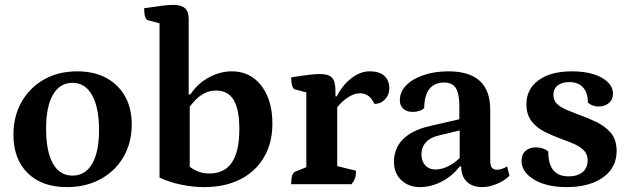

<svg xmlns="http://www.w3.org/2000/svg" viewBox="-20 -754 2579 786"><path d="M253.6 12Q151.6 12 93.3 -45.5Q35 -103.1 35 -202.4Q35 -278.3 68.3 -336.8Q101.6 -395.4 160.4 -428.7Q219.3 -462 296.1 -462Q364.4 -462 414.4 -435.3Q464.3 -408.5 491.8 -359.9Q519.3 -311.2 519.3 -244.8Q519.3 -169.7 485.6 -111.7Q451.9 -53.6 391.9 -20.8Q331.9 12 253.6 12ZM276.6 -35.1Q329.2 -35.1 357.4 -83.7Q385.5 -132.3 385.5 -220.7Q385.5 -312.7 357.4 -363.8Q329.3 -414.9 276.9 -414.9Q225.2 -414.9 196.9 -366.4Q168.7 -317.8 168.7 -227.4Q168.7 -134.5 196.5 -84.8Q224.2 -35.1 276.6 -35.1Z M814.8 12Q770.1 12 721.8 2Q673.5 -7.9 633.1 -26.9V-671.3L644.1 -655.8L586.6 -670.9Q570.1 -674.8 570.1 -720.3Q619.2 -727.6 645.4 -730.8Q671.6 -734 689.1 -734Q722.2 -734 737.3 -720.3Q752.4 -706.6 752.4 -676.3V-358.8L748.4 -367.5H759.6Q788 -411.4 834.4 -436.7Q880.8 -462 929.3 -462Q979.3 -462 1016.4 -435.5Q1053.6 -409.1 1074.3 -361.1Q1095.1 -313.2 1095.1 -248.2Q1095.1 -169.6 1061.2 -111.1Q1027.3 -52.5 964.6 -20.3Q901.9 12 814.8 12ZM836.3 -43.7Q899.1 -43.7 929.4 -89.1Q959.8 -134.5 959.8 -226Q959.8 -305.9 936.6 -344.6Q913.5 -383.3 864.9 -383.3Q837.5 -383.3 816.1 -371.8Q794.6 -360.3 777.3 -341.8Q760.1 -323.2 744.5 -301.3L756.7 -329.7V-58.4L744.5 -80.9Q766.7 -61.9 788.8 -52.8Q811 -43.7 836.3 -43.7Z M1172 0Q1172 -44.4 1188 -50.9L1245 -73.9L1234 -56.9V-388.3L1245.5 -372.8L1187.4 -387.9Q1180.4 -389.9 1176.2 -402.7Q1172 -415.4 1172 -437.3Q1221.4 -445.1 1247.1 -448Q1272.9 -451 1289.9 -451Q1324.7 -451 1339 -436.1Q1353.2 -421.3 1353.2 -383.5V-349.6L1343.6 -359.7H1358.6Q1382.4 -406.3 1419 -434.1Q1455.6 -462 1492 -462Q1534.1 -462 1553.9 -443.2Q1573.7 -424.5 1573.7 -391.4Q1573.7 -365.6 1556.1 -347.1Q1538.6 -328.6 1512.9 -328.6Q1500.7 -353.3 1486.2 -362.7Q1471.6 -372.2 1452.7 -372.2Q1428.8 -372.2 1400.9 -353Q1373.1 -333.9 1353 -304.7L1360.5 -329.1V-55.7L1345.6 -77.7L1437.5 -55.1Q1437.5 -37 1433.6 -24.9Q1429.6 -12.9 1418.6 0Z M1699.5 12Q1653.4 12 1623.1 -16.4Q1592.8 -44.8 1592.8 -90.8Q1592.8 -147.4 1630.2 -184.5Q1667.6 -221.6 1740.6 -238.2L1872.9 -268.6L1860.4 -253.5V-319.5Q1860.4 -371.2 1845.8 -393.7Q1831.2 -416.1 1798.1 -416.1Q1758.9 -416.1 1738.1 -390.2Q1717.4 -364.3 1716.5 -311.8Q1710.2 -304.6 1697.3 -300.2Q1684.5 -295.9 1670.1 -295.9Q1645 -295.9 1630.9 -308.8Q1616.9 -321.7 1616.9 -343.7Q1616.9 -378 1642.8 -404.6Q1668.7 -431.2 1714.2 -446.6Q1759.7 -462 1816 -462Q1900.8 -462 1943.8 -423Q1986.9 -383.9 1986.9 -305.2V-94.1Q1986.9 -76.2 1993.6 -67.6Q2000.4 -59.1 2015.7 -59.1Q2025.8 -59.1 2037.2 -63.5Q2048.7 -67.9 2055.9 -72.7L2065.6 -34.4Q2044.7 -13.6 2013.4 -0.8Q1982.1 12 1954.1 12Q1913.6 12 1890.8 -10.3Q1868.1 -32.6 1868.1 -72.4H1861.8Q1831.6 -33.1 1787.9 -10.5Q1744.2 12 1699.5 12ZM1762.8 -60.2Q1791.1 -60.2 1821.6 -76.9Q1852.2 -93.5 1872.4 -120.1L1861.8 -94.6V-226.1L1877.5 -223.6L1776.2 -199.3Q1741.7 -191.6 1723.5 -171.4Q1705.3 -151.2 1705.3 -121.8Q1705.3 -94 1720.9 -77.1Q1736.5 -60.2 1762.8 -60.2Z M2299.9 12Q2217.9 12 2166.5 -18.8Q2115 -49.6 2115 -95.9Q2115 -122.1 2131.5 -136.4Q2148 -150.8 2173.7 -150.8Q2204.8 -150.8 2224.5 -133.6Q2224.5 -82.4 2245.1 -57.2Q2265.8 -32 2307.9 -32Q2343.8 -32 2364.8 -49.2Q2385.7 -66.5 2385.7 -97Q2385.7 -121.7 2371.1 -137.4Q2356.4 -153 2332.7 -163.6Q2308.9 -174.3 2281.2 -183.9Q2247.4 -196.4 2213.4 -212.6Q2179.5 -228.8 2157.3 -256.4Q2135 -283.9 2135 -327.3Q2135 -389.5 2184.9 -425.7Q2234.7 -462 2321.8 -462Q2371 -462 2408.6 -450.5Q2446.2 -439.1 2467.7 -418.2Q2489.3 -397.4 2489.3 -370.1Q2489.3 -346.2 2472.6 -332.1Q2455.9 -318 2430.2 -318Q2404.8 -318 2386.7 -333.9Q2386.7 -374.5 2366.6 -396.3Q2346.6 -418 2310.2 -418Q2280.4 -418 2262.9 -404.1Q2245.4 -390.1 2245.4 -365.9Q2245.4 -344 2259.4 -329.7Q2273.5 -315.5 2296.6 -305.6Q2319.7 -295.7 2346.2 -285.6Q2382.6 -273.1 2419.1 -255.8Q2455.6 -238.6 2480 -210.8Q2504.3 -182.9 2504.3 -135.8Q2504.3 -90.1 2479.1 -57Q2453.8 -23.9 2407.9 -6Q2361.9 12 2299.9 12Z"/></svg>

Font: Pitagon Serif
Style: Regular
Weight: 400
Designer: Travis Tran
Foundry: Pitagon
Version: Version 1.000;gftools[0.9.26]